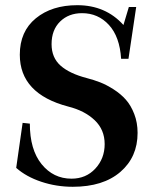

<svg xmlns="http://www.w3.org/2000/svg" viewBox="-20 -696 584 729"><path d="M256.3 13.2Q193.8 13.2 136.7 -5.9Q79.6 -24.9 41.5 -58.6L65.9 -229.5L93.3 -226.6Q93.3 -127.9 137.9 -72.8Q182.6 -17.6 251.5 -17.6Q306.6 -17.6 342 -55.9Q377.4 -94.2 377.4 -148.9Q377.4 -203.6 339.4 -239.7Q301.3 -275.9 238.8 -291.5Q55.2 -339.8 55.2 -488.3Q55.2 -576.7 116 -626.5Q176.8 -676.3 273.4 -676.3Q380.9 -676.3 448.7 -601.1L469.2 -669.4H497.1L467.8 -472.7H439.9Q434.6 -556.6 393.6 -601.3Q352.5 -646 291.5 -646Q240.7 -646 208.3 -614.3Q175.8 -582.5 175.8 -528.3Q175.8 -477.1 210 -446.8Q244.1 -416.5 310.1 -399.4Q336.4 -392.6 360.4 -383.3Q384.3 -374 411.4 -356.7Q438.5 -339.4 457.8 -317.6Q477.1 -295.9 489.7 -263.2Q502.4 -230.5 502.4 -191.4Q502.4 -99.6 437 -43.2Q371.6 13.2 256.3 13.2Z"/></svg>

Font: Elstob SemiBold
Style: Regular
Weight: 600
Designer: Peter S. Baker
Version: Version 1.015